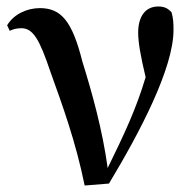

<svg xmlns="http://www.w3.org/2000/svg" viewBox="-20 -563 605 592"><path d="M241 9 316 3C411 -155 515 -352 515 -471C515 -493 514 -507 509 -525C498 -537 487 -543 468 -543C428 -543 406 -512 406 -462C406 -432 414 -388 429 -325C400 -227 362 -147 312 -45C296 -162 264 -277 234 -373C203 -497 169 -538 103 -538C63 -538 22 -519 2 -485L10 -468C20 -473 32 -476 46 -476C82 -476 102 -441 135 -343C172 -240 214 -125 241 9Z"/></svg>

Font: GenKiMin2 TW SB
Style: Regular
Weight: 600
Version: Version 2.100;PS 2.1;hotconv 16.6.51;makeotf.lib2.5.65220 DE